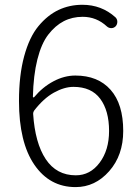

<svg xmlns="http://www.w3.org/2000/svg" viewBox="-20 -762 574 795"><path d="M293.9 -36.1Q353.5 -36.1 392.6 -88.4Q431.6 -140.6 431.6 -219.7Q431.6 -303.7 395 -353Q358.4 -402.3 284.2 -402.3Q246.1 -402.3 203.1 -378.4Q160.2 -354.5 121.1 -303.7Q117.2 -297.9 117.2 -291Q125 -169.9 169.4 -103Q213.9 -36.1 293.9 -36.1ZM458 -690.4Q465.8 -682.6 465.8 -671.9Q465.8 -661.1 459 -653.3Q451.2 -645.5 440.9 -645.5Q430.7 -645.5 422.9 -652.3Q379.9 -692.4 322.3 -692.4Q279.3 -692.4 244.1 -674.3Q209 -656.2 180.2 -619.1Q151.4 -582 134.8 -516.1Q118.2 -450.2 116.2 -361.3Q116.2 -359.4 117.7 -358.9Q119.1 -358.4 121.1 -359.4Q156.2 -401.4 201.2 -425.3Q246.1 -449.2 292 -449.2Q385.7 -449.2 438 -390.1Q490.2 -331.1 490.2 -219.7Q490.2 -119.1 432.1 -53.2Q374 12.7 293 12.7Q185.5 12.7 122.1 -80.1Q58.6 -172.9 58.6 -343.8Q58.6 -450.2 80.1 -529.3Q101.6 -608.4 139.2 -653.8Q176.8 -699.2 222.2 -720.7Q267.6 -742.2 321.3 -742.2Q400.4 -742.2 458 -690.4Z"/></svg>

Font: Gen Jyuu Gothic Light
Style: Regular
Weight: 200
Designer: [Source Han Sans]
Ryoko NISHIZUKA  (kana & ideographs); Paul D. Hunt (Latin, Greek & Cyrillic); Wenlong ZHANG  (bopomofo
Version: Version 1.002.20150607